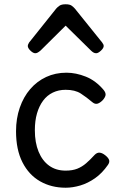

<svg xmlns="http://www.w3.org/2000/svg" viewBox="-20 -859 555 898"><path d="M287 19Q220 19 167.5 -11Q115 -41 85 -100Q55 -159 55 -245Q55 -305 72.5 -355.5Q90 -406 121.5 -442.5Q153 -479 196 -499Q239 -519 291 -519Q335 -519 381.5 -500.5Q428 -482 465 -438Q476 -424 473.5 -413Q471 -402 460 -390Q447 -377 435.5 -374Q424 -371 412 -381Q385 -404 358 -421.5Q331 -439 287 -439Q254 -439 227 -426Q200 -413 181.5 -388Q163 -363 153 -328.5Q143 -294 143 -250Q143 -192 160.5 -149.5Q178 -107 210 -84Q242 -61 287 -61Q319 -61 341.5 -70Q364 -79 383 -95.5Q402 -112 423 -135Q434 -146 446 -145Q458 -144 472 -133Q486 -122 490 -111.5Q494 -101 485 -88Q458 -49 424.5 -25.5Q391 -2 355.5 8.5Q320 19 287 19ZM145 -610Q135 -610 122.5 -622Q110 -634 110 -644Q110 -647 111 -650Q112 -653 116 -660L243 -819Q249 -826 258.5 -832.5Q268 -839 287 -839Q306 -839 315 -832.5Q324 -826 330 -819L458 -660Q463 -653 464 -650Q465 -647 465 -644Q465 -634 452 -622Q439 -610 430 -610Q423 -610 417 -613.5Q411 -617 405 -623L287 -739L170 -623Q163 -617 157 -613.5Q151 -610 145 -610Z"/></svg>

Font: Playwrite BR
Style: Regular
Weight: 400
Designer: Veronika Burian, José Scaglione
Foundry: TypeTogether
Version: Version 1.002